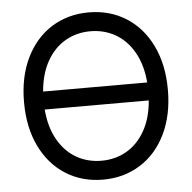

<svg xmlns="http://www.w3.org/2000/svg" viewBox="-52 -769 831 831"><g transform="rotate(-5 363.5 -353.5)"><path d="M363.3 9.8Q272.5 9.8 201.7 -34.7Q130.9 -79.1 90.8 -161.4Q50.8 -243.7 50.8 -353.5Q50.8 -463.4 90.8 -545.7Q130.9 -627.9 201.7 -672.4Q272.5 -716.8 363.3 -716.8Q453.6 -716.8 524.7 -672.4Q595.7 -627.9 635.7 -545.7Q675.8 -463.4 675.8 -353.5Q675.8 -243.7 635.7 -161.4Q595.7 -79.1 524.7 -34.7Q453.6 9.8 363.3 9.8ZM363.3 -72.3Q423.3 -72.3 472.2 -100.3Q521 -128.4 552 -182.9Q583 -237.3 589.4 -314.5H137.2Q143.6 -237.3 174.6 -182.9Q205.6 -128.4 254.4 -100.3Q303.2 -72.3 363.3 -72.3ZM589.4 -392.6Q583 -469.7 552 -524.2Q521 -578.6 472.2 -606.7Q423.3 -634.8 363.3 -634.8Q303.2 -634.8 254.4 -606.7Q205.6 -578.6 174.6 -524.2Q143.6 -469.7 137.2 -392.6Z"/></g></svg>

Font: Pretendard GOV
Style: Regular
Weight: 400
Designer: Base glyphs from Inter by Rasmus Andersson; Hangeul glyphs from Noto Sans CJK(Source Han Sans) by Jang Soo-young and Kan
Foundry: Kil Hyung-jin
Version: Version 1.309